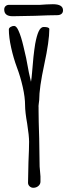

<svg xmlns="http://www.w3.org/2000/svg" viewBox="-27 -879 319 911"><path d="M106 -12 108 -109Q111 -174 111 -206Q111 -235 102 -292Q92 -348 92 -379Q92 -417 81 -466Q70 -515 53 -560Q37 -603 26 -652.5Q15 -702 15 -739Q15 -746 23 -751Q31 -756 40 -756Q51 -756 61 -733Q73 -707 84 -660Q95 -613 97 -604L110 -535L120 -491Q123 -507 125 -533Q131 -616 140 -671Q147 -709 156 -729Q166 -751 180 -751Q207 -751 207 -741Q207 -684 183 -573Q159 -462 159 -404L157 -388Q155 -373 156 -370V-354Q156 -311 159 -222L161 -89L163 -66L165 -42V-17Q165 -5 155 3.5Q145 12 131 12Q121 12 113.5 5Q106 -2 106 -12ZM-7 -834Q-7 -844 -0.5 -850Q6 -856 16 -856H163L193 -858Q207 -859 224 -859Q272 -859 272 -830Q272 -819 264.5 -813Q257 -807 244 -807Q210 -807 139 -804L33 -802Q-7 -802 -7 -834Z"/></svg>

Font: Amatic SC
Style: Bold
Weight: 700
Designer: Multiple Designers
Foundry: Vernon Adams
Version: Version 2.505